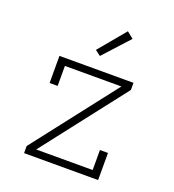

<svg xmlns="http://www.w3.org/2000/svg" viewBox="-136 -860 873 965"><g transform="rotate(20 300.0 -377.0)"><path d="M102 0V-38L447 -482H145V-375H102V-520H498V-482L153 -38H455V-145H498V0ZM293 -589 264 -611 383 -754 418 -726Z"/></g></svg>

Font: Iosevka Etoile Extralight
Style: Regular
Weight: 200
Designer: Belleve Invis
Foundry: Belleve Invis
Version: Version 22.1.2; ttfautohint (v1.8.4)